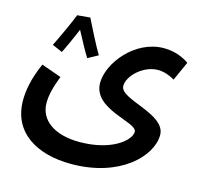

<svg xmlns="http://www.w3.org/2000/svg" viewBox="-107 -623 1011 969"><g transform="rotate(15 399.0 -138.5)"><path d="M181 -502C165 -460 115 -353 101 -326L154 -303C163 -319 193 -384 214 -435C237 -392 271 -328 286 -306L339 -335C313 -377 268 -468 248 -508ZM28 -17C28 149 163 231 345 231C601 231 742 84 742 -26C742 -138 498 -147 498 -218C498 -272 572 -341 648 -341C677 -341 709 -330 735 -314L780 -414C752 -434 706 -455 648 -455C498 -455 381 -307 381 -203C381 -63 614 -60 614 -9C614 36 525 113 357 113C226 113 146 55 146 -35C146 -76 157 -119 180 -179L76 -216C37 -129 28 -64 28 -17Z"/></g></svg>

Font: Noto Sans Arabic SemBd
Style: Regular
Weight: 600
Designer: Monotype Design Team, Nadine Chahine, Nizar Qandah and Khaled Hosny
Foundry: Monotype Imaging Inc.
Version: Version 2.012